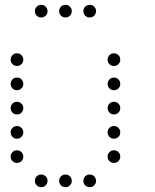

<svg xmlns="http://www.w3.org/2000/svg" viewBox="-20 -796 640 792"><path d="M149 -776Q139 -776 131.5 -768.5Q124 -761 124 -751V-749Q124 -739 131.5 -731.5Q139 -724 149 -724H151Q161 -724 168.5 -731.5Q176 -739 176 -749V-751Q176 -761 168.5 -768.5Q161 -776 151 -776ZM249 -776Q239 -776 231.5 -768.5Q224 -761 224 -751V-749Q224 -739 231.5 -731.5Q239 -724 249 -724H251Q261 -724 268.5 -731.5Q276 -739 276 -749V-751Q276 -761 268.5 -768.5Q261 -776 251 -776ZM349 -776Q339 -776 331.5 -768.5Q324 -761 324 -751V-749Q324 -739 331.5 -731.5Q339 -724 349 -724H351Q361 -724 368.5 -731.5Q376 -739 376 -749V-751Q376 -761 368.5 -768.5Q361 -776 351 -776ZM49 -576Q39 -576 31.5 -568.5Q24 -561 24 -551V-549Q24 -539 31.5 -531.5Q39 -524 49 -524H51Q61 -524 68.5 -531.5Q76 -539 76 -549V-551Q76 -561 68.5 -568.5Q61 -576 51 -576ZM449 -576Q439 -576 431.5 -568.5Q424 -561 424 -551V-549Q424 -539 431.5 -531.5Q439 -524 449 -524H451Q461 -524 468.5 -531.5Q476 -539 476 -549V-551Q476 -561 468.5 -568.5Q461 -576 451 -576ZM49 -476Q39 -476 31.5 -468.5Q24 -461 24 -451V-449Q24 -439 31.5 -431.5Q39 -424 49 -424H51Q61 -424 68.5 -431.5Q76 -439 76 -449V-451Q76 -461 68.5 -468.5Q61 -476 51 -476ZM449 -476Q439 -476 431.5 -468.5Q424 -461 424 -451V-449Q424 -439 431.5 -431.5Q439 -424 449 -424H451Q461 -424 468.5 -431.5Q476 -439 476 -449V-451Q476 -461 468.5 -468.5Q461 -476 451 -476ZM49 -376Q39 -376 31.5 -368.5Q24 -361 24 -351V-349Q24 -339 31.5 -331.5Q39 -324 49 -324H51Q61 -324 68.5 -331.5Q76 -339 76 -349V-351Q76 -361 68.5 -368.5Q61 -376 51 -376ZM449 -376Q439 -376 431.5 -368.5Q424 -361 424 -351V-349Q424 -339 431.5 -331.5Q439 -324 449 -324H451Q461 -324 468.5 -331.5Q476 -339 476 -349V-351Q476 -361 468.5 -368.5Q461 -376 451 -376ZM49 -276Q39 -276 31.5 -268.5Q24 -261 24 -251V-249Q24 -239 31.5 -231.5Q39 -224 49 -224H51Q61 -224 68.5 -231.5Q76 -239 76 -249V-251Q76 -261 68.5 -268.5Q61 -276 51 -276ZM449 -276Q439 -276 431.5 -268.5Q424 -261 424 -251V-249Q424 -239 431.5 -231.5Q439 -224 449 -224H451Q461 -224 468.5 -231.5Q476 -239 476 -249V-251Q476 -261 468.5 -268.5Q461 -276 451 -276ZM49 -176Q39 -176 31.5 -168.5Q24 -161 24 -151V-149Q24 -139 31.5 -131.5Q39 -124 49 -124H51Q61 -124 68.5 -131.5Q76 -139 76 -149V-151Q76 -161 68.5 -168.5Q61 -176 51 -176ZM449 -176Q439 -176 431.5 -168.5Q424 -161 424 -151V-149Q424 -139 431.5 -131.5Q439 -124 449 -124H451Q461 -124 468.5 -131.5Q476 -139 476 -149V-151Q476 -161 468.5 -168.5Q461 -176 451 -176ZM149 -76Q139 -76 131.5 -68.5Q124 -61 124 -51V-49Q124 -39 131.5 -31.5Q139 -24 149 -24H151Q161 -24 168.5 -31.5Q176 -39 176 -49V-51Q176 -61 168.5 -68.5Q161 -76 151 -76ZM249 -76Q239 -76 231.5 -68.5Q224 -61 224 -51V-49Q224 -39 231.5 -31.5Q239 -24 249 -24H251Q261 -24 268.5 -31.5Q276 -39 276 -49V-51Q276 -61 268.5 -68.5Q261 -76 251 -76ZM349 -76Q339 -76 331.5 -68.5Q324 -61 324 -51V-49Q324 -39 331.5 -31.5Q339 -24 349 -24H351Q361 -24 368.5 -31.5Q376 -39 376 -49V-51Q376 -61 368.5 -68.5Q361 -76 351 -76Z"/></svg>

Font: Doto Rounded
Style: Regular
Weight: 400
Monospace: yes
Version: Version 1.000